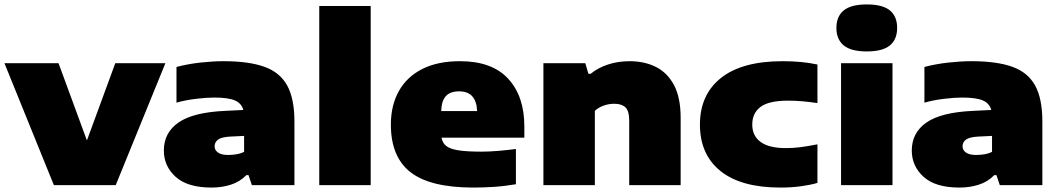

<svg xmlns="http://www.w3.org/2000/svg" viewBox="-27 -835 4776 866"><path d="M216 0 -7 -550H237L365 -201.5L493 -550H719L495 0Z M927 11Q819 11 765.5 -37.2Q712 -85.5 712 -156Q712 -236.5 778.2 -282.5Q844.5 -328.5 989 -335L1070.5 -339Q1062.5 -369 1032.5 -382Q1002.5 -395 939 -395Q904 -395 856.8 -389.2Q809.5 -383.5 769 -372V-533Q820 -546.5 877.2 -552.8Q934.5 -559 981 -559Q1095 -559 1165.5 -533.8Q1236 -508.5 1268.5 -449Q1301 -389.5 1301 -287V0H1109L1094 -45H1084Q1055 -15 1014.2 -2Q973.5 11 927 11ZM941 -175Q941 -158 956.2 -147Q971.5 -136 1003 -136Q1019.5 -136 1038.5 -139Q1057.5 -142 1074 -150V-222L1012 -219Q972.5 -217 956.8 -205.5Q941 -194 941 -175Z M1413 0V-808H1645V0Z M2108 11Q1914 11 1825 -58Q1736 -127 1736 -273Q1736 -359.5 1771.8 -423.8Q1807.5 -488 1877 -523.5Q1946.5 -559 2048 -559Q2192 -559 2265 -480Q2338 -401 2338 -265V-214H1964.5Q1968.5 -191 1985 -177.2Q2001.5 -163.5 2039.2 -157.2Q2077 -151 2145 -151Q2179.5 -151 2221 -154.5Q2262.5 -158 2300 -163V-4Q2247 5 2199 8Q2151 11 2108 11ZM2044 -423Q2003.5 -423 1984 -401.5Q1964.5 -380 1963 -334H2125Q2121.5 -423 2044 -423Z M2424 0V-550H2613L2627 -502H2637Q2669.5 -529 2715 -544Q2760.5 -559 2813 -559Q2880 -559 2932 -532.8Q2984 -506.5 3013.5 -450.2Q3043 -394 3043 -304V0H2811V-291Q2811 -334.5 2794 -350.8Q2777 -367 2744 -367Q2718 -367 2694.5 -358.2Q2671 -349.5 2656 -335V0Z M3493 11Q3315.5 11 3222.8 -63.5Q3130 -138 3130 -273Q3130 -408 3225 -483.5Q3320 -559 3503 -559Q3591 -559 3660 -544V-370Q3623.5 -375.5 3592.5 -378.2Q3561.5 -381 3527 -381Q3441 -381 3403.5 -353Q3366 -325 3366 -273Q3366 -222 3404 -194.5Q3442 -167 3517 -167Q3551 -167 3582.2 -171Q3613.5 -175 3660 -184V-10Q3629.5 -1 3586.5 5Q3543.5 11 3493 11Z M3766.5 0V-550H3998.5V0ZM3882.5 -603Q3811.5 -603 3778.5 -630.2Q3745.5 -657.5 3745.5 -709Q3745.5 -761 3778.5 -788Q3811.5 -815 3882.5 -815Q3954 -815 3986.8 -788Q4019.5 -761 4019.5 -709Q4019.5 -657.5 3986.8 -630.2Q3954 -603 3882.5 -603Z M4300.5 11Q4192.5 11 4139 -37.2Q4085.5 -85.5 4085.5 -156Q4085.5 -236.5 4151.8 -282.5Q4218 -328.5 4362.5 -335L4444 -339Q4436 -369 4406 -382Q4376 -395 4312.5 -395Q4277.5 -395 4230.2 -389.2Q4183 -383.5 4142.5 -372V-533Q4193.5 -546.5 4250.8 -552.8Q4308 -559 4354.5 -559Q4468.5 -559 4539 -533.8Q4609.5 -508.5 4642 -449Q4674.5 -389.5 4674.5 -287V0H4482.5L4467.5 -45H4457.5Q4428.5 -15 4387.8 -2Q4347 11 4300.5 11ZM4314.5 -175Q4314.5 -158 4329.8 -147Q4345 -136 4376.5 -136Q4393 -136 4412 -139Q4431 -142 4447.5 -150V-222L4385.5 -219Q4346 -217 4330.2 -205.5Q4314.5 -194 4314.5 -175Z"/></svg>

Font: Encode Sans Exp Black
Style: Regular
Weight: 900
Width: 7
Designer: Multiple Designers
Foundry: Impallari Type
Version: Version 3.002; ttfautohint (v1.8.3) -l 8 -r 50 -G 200 -x 14 